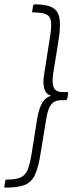

<svg xmlns="http://www.w3.org/2000/svg" viewBox="-70 -719 334 882"><path d="M89 -699Q145 -699 171.5 -684Q198 -669 203.5 -633.5Q209 -598 199 -535L174 -379Q168 -336 177.5 -316Q187 -296 218 -296H238Q245 -296 243 -290L239 -266Q237 -259 231 -259H213Q181 -259 165.5 -239.5Q150 -220 143 -176L117 -18Q107 49 91 83.5Q75 118 43.5 130.5Q12 143 -45 143Q-52 143 -50 136L-46 113Q-45 106 -40 106Q2 106 24 96.5Q46 87 56.5 62Q67 37 75 -11L101 -175Q109 -221 124 -246.5Q139 -272 165 -279Q141 -286 133.5 -311.5Q126 -337 133 -379L159 -545Q167 -592 164.5 -617.5Q162 -643 143.5 -652.5Q125 -662 82 -662Q76 -662 78 -669L82 -693Q83 -699 89 -699Z"/></svg>

Font: Sofia Sans Semi Condensed ExtraLight
Style: Italic
Weight: 250
Italic angle: -9°
Version: Version 4.100